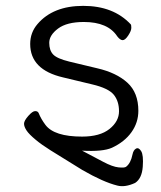

<svg xmlns="http://www.w3.org/2000/svg" viewBox="-20 -506 550 655"><path d="M102 -29Q79 -48 70.5 -61Q62 -74 62 -84Q62 -94 76.5 -110.5Q91 -127 100 -127Q109 -127 112 -120Q120 -100 135 -80Q165 -40 260 -40Q321 -40 353.5 -66Q386 -92 386 -126.5Q386 -161 368 -183Q350 -205 295 -218L195 -242Q83 -268 83 -356Q83 -395 108 -424Q161 -486 264 -486Q367 -486 426 -423Q428 -421 428 -411Q428 -401 417.5 -385Q407 -369 398.5 -369Q390 -369 380 -382Q348 -431 266 -431Q208 -431 178 -408.5Q148 -386 148 -360Q148 -334 161.5 -320Q175 -306 216 -296L312 -273Q377 -258 414.5 -224Q452 -190 452 -128Q452 -88 428.5 -55Q405 -22 362 -2Q331 12 260 8Q312 36 332 46Q364 63 384.5 65Q405 67 410 63Q426 51 432 21Q435 6 444 1Q453 -4 461.5 9.5Q470 23 467 63Q464 103 441 118Q406 134 380 127Q332 115 261 74Q183 26 152 6.5Q121 -13 102 -29Z"/></svg>

Font: ToneOZ-Pinyin-WenKai-Regular
Style: Regular
Weight: 400
Designer: Fontworks Inc.
Foundry: ToneOZ
Version: Version 0.240331